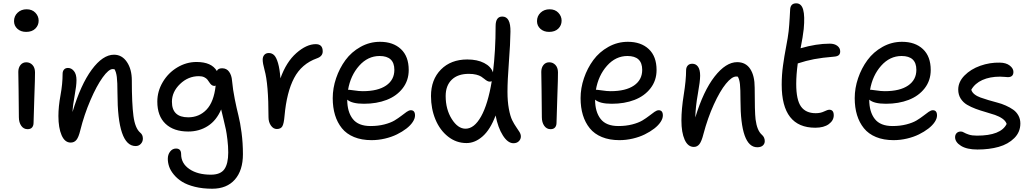

<svg xmlns="http://www.w3.org/2000/svg" viewBox="-20 -816 6250 1162"><path d="M138.2 -623Q106 -623 85.4 -641.6Q64.9 -660.2 64.9 -688Q64.9 -718.8 86.7 -739.3Q108.4 -759.8 141.1 -759.8Q174.3 -759.8 194.1 -739Q213.9 -718.3 213.9 -690.9Q213.9 -662.6 193.8 -642.8Q173.8 -623 138.2 -623ZM147 -34.2Q123 -34.2 108.6 -54.7Q94.2 -75.2 94.2 -106.9Q94.2 -192.4 92.5 -272Q90.8 -351.6 90.8 -380.9Q90.8 -406.2 104 -422.6Q117.2 -439 139.2 -439Q161.1 -439 176.3 -423.1Q191.4 -407.2 191.9 -378.9Q192.4 -349.1 187.7 -224.9Q183.1 -100.6 183.1 -73.2Q183.1 -55.2 174.1 -44.7Q165 -34.2 147 -34.2Z M800.8 67.9Q690.9 67.9 690.9 -253.9Q690.9 -318.8 687 -349.9Q683.1 -380.9 672.9 -397Q669.9 -397.9 661.6 -397.9Q637.7 -397.9 601.3 -347.4Q564.9 -296.9 527.3 -209.7Q489.7 -122.6 465.8 -26.9Q456.1 13.7 442.9 30.3Q429.7 46.9 407.7 46.9Q372.1 46.9 352.8 2.4Q333.5 -42 333.5 -113.8Q333.5 -170.9 346.2 -239.7Q358.9 -308.6 358.9 -369.1Q358.9 -385.3 367.4 -395Q376 -404.8 391.6 -404.8Q412.1 -404.8 427.5 -386Q442.9 -367.2 442.9 -331.1Q442.9 -297.4 431.9 -238.8Q420.9 -180.2 418.9 -138.2Q468.3 -303.7 535.2 -394.3Q602.1 -484.9 669.9 -484.9Q718.3 -484.9 748 -440.9Q777.8 -397 777.8 -329.1Q777.8 -188.5 787.6 -114.3Q797.4 -40 828.6 -13.2Q844.7 -0.5 844.7 22.9Q844.7 41 832.5 54.4Q820.3 67.9 800.8 67.9Z M1264.2 326.2Q1206.5 326.2 1159.4 314.5Q1112.3 302.7 1082.5 284.2Q1052.7 265.6 1032.5 241.2Q1012.2 216.8 1003.9 192.9Q995.6 168.9 995.6 145Q995.6 119.1 1009.8 101.1Q1023.9 83 1045.4 83Q1076.2 83 1076.2 117.2Q1076.2 172.9 1126 207Q1175.8 241.2 1256.3 241.2Q1314.5 241.2 1337.9 208Q1361.3 174.8 1361.3 106.9Q1361.3 69.3 1356.4 29.5Q1351.6 -10.3 1347.2 -31.5Q1342.8 -52.7 1332 -97.4Q1321.3 -142.1 1318.4 -153.8Q1290 -86.9 1238 -53.5Q1186 -20 1119.1 -20Q1031.2 -20 981.7 -66.9Q932.1 -113.8 932.1 -201.2Q932.1 -263.7 965.1 -319.3Q998 -375 1053 -408Q1107.9 -440.9 1169.4 -440.9Q1260.3 -440.9 1292.5 -386.2Q1299.3 -402.8 1324.2 -402.8Q1351.6 -402.8 1366.7 -381.6Q1381.8 -360.4 1384.3 -328.1Q1389.2 -273.9 1400.9 -216.1Q1412.6 -158.2 1423.1 -116.9Q1433.6 -75.7 1441.9 -13.2Q1450.2 49.3 1450.2 117.2Q1450.2 215.3 1401.4 270.8Q1352.5 326.2 1264.2 326.2ZM1020.5 -200.2Q1020.5 -106 1119.1 -106Q1185.5 -106 1230 -152.6Q1274.4 -199.2 1285.2 -297.9Q1281.2 -295.9 1278.3 -295.9Q1267.6 -295.9 1260.3 -302Q1252.9 -308.1 1247.6 -316.7Q1242.2 -325.2 1235.4 -334Q1228.5 -342.8 1215.6 -348.9Q1202.6 -355 1183.6 -355Q1118.7 -355 1069.6 -307.6Q1020.5 -260.3 1020.5 -200.2Z M1655.3 -35.2Q1634.3 -35.2 1619.6 -56.2Q1605 -77.1 1605 -106.9Q1605 -308.1 1581.1 -392.1Q1569.8 -433.1 1569.8 -455.1Q1569.8 -472.7 1579.6 -483.9Q1589.4 -495.1 1606.9 -495.1Q1625.5 -495.1 1638.9 -482.2Q1652.3 -469.2 1662.6 -434.3Q1672.9 -399.4 1677.2 -341.8Q1712.4 -440.9 1773.7 -494.9Q1835 -548.8 1891.1 -548.8Q1933.1 -548.8 1933.1 -504.9Q1933.1 -475.1 1897.9 -462.9Q1805.2 -429.7 1760 -343.8Q1714.8 -257.8 1702.1 -115.2Q1698.2 -67.9 1688.7 -51.5Q1679.2 -35.2 1655.3 -35.2Z M2228.5 32.2Q2168.5 32.2 2122.8 13.4Q2077.1 -5.4 2049.3 -39.8Q2021.5 -74.2 2007.6 -119.9Q1993.7 -165.5 1993.7 -222.2Q1993.7 -282.7 2014.2 -343Q2034.7 -403.3 2070.8 -452.4Q2106.9 -501.5 2161.9 -532.2Q2216.8 -563 2279.8 -563Q2359.4 -563 2406.5 -518.8Q2453.6 -474.6 2453.6 -392.1Q2453.6 -329.1 2417.2 -282Q2380.9 -234.9 2320.1 -211.4Q2259.3 -188 2182.6 -188Q2109.9 -188 2081.5 -212.9Q2081.5 -139.2 2115 -96.2Q2148.4 -53.2 2222.7 -53.2Q2268.1 -53.2 2306.2 -63Q2344.2 -72.8 2367.7 -86.9Q2391.1 -101.1 2409.2 -115.2Q2427.2 -129.4 2441.4 -139.2Q2455.6 -148.9 2466.3 -148.9Q2491.7 -148.9 2491.7 -117.2Q2491.7 -98.6 2478 -77.9Q2464.4 -57.1 2439.5 -37.8Q2414.6 -18.6 2382.3 -2.7Q2350.1 13.2 2309.8 22.7Q2269.5 32.2 2228.5 32.2ZM2091.3 -272.9Q2098.1 -272.9 2125.2 -268.6Q2152.3 -264.2 2175.8 -264.2Q2266.6 -264.2 2316.7 -298.3Q2366.7 -332.5 2366.7 -393.1Q2366.7 -477.1 2277.3 -477.1Q2206.1 -477.1 2153.6 -418Q2101.1 -358.9 2086.4 -272Z M2803.2 49.8Q2741.2 49.8 2691.7 10.7Q2642.1 -28.3 2615.2 -93.3Q2588.4 -158.2 2588.4 -234.9Q2588.4 -334.5 2648.7 -395.3Q2709 -456.1 2808.1 -456.1Q2868.7 -456.1 2909.9 -434.8Q2951.2 -413.6 2963.4 -377.9Q2979.5 -510.3 2979.5 -658.2Q2979.5 -715.8 3020 -715.8Q3070.8 -715.8 3069.3 -624Q3068.4 -550.8 3059.8 -439.2Q3051.3 -327.6 3051.3 -261.2Q3051.3 -202.6 3059.6 -157.7Q3067.9 -112.8 3079.8 -88.6Q3091.8 -64.5 3103.8 -47.6Q3115.7 -30.8 3124 -17.1Q3132.3 -3.4 3132.3 9.8Q3132.3 26.4 3120.1 38.6Q3107.9 50.8 3087.4 50.8Q3053.2 50.8 3023.2 3.4Q2993.2 -43.9 2979.5 -117.2Q2947.3 -31.7 2901.1 9Q2855 49.8 2803.2 49.8ZM2677.2 -234.9Q2677.2 -154.3 2714.1 -95.7Q2751 -37.1 2797.4 -37.1Q2850.1 -37.1 2891.6 -111.3Q2933.1 -185.5 2956.1 -324.2Q2948.7 -321.8 2945.3 -321.8Q2936 -321.8 2927.7 -326.7Q2919.4 -331.5 2911.1 -338.6Q2902.8 -345.7 2892.1 -352.5Q2881.3 -359.4 2862.1 -364.3Q2842.8 -369.1 2817.4 -369.1Q2750.5 -369.1 2713.9 -333.5Q2677.2 -297.9 2677.2 -234.9Z M3303.2 -623Q3271 -623 3250.5 -641.6Q3230 -660.2 3230 -688Q3230 -718.8 3251.7 -739.3Q3273.4 -759.8 3306.2 -759.8Q3339.4 -759.8 3359.1 -739Q3378.9 -718.3 3378.9 -690.9Q3378.9 -662.6 3358.9 -642.8Q3338.9 -623 3303.2 -623ZM3312 -34.2Q3288.1 -34.2 3273.7 -54.7Q3259.3 -75.2 3259.3 -106.9Q3259.3 -192.4 3257.6 -272Q3255.9 -351.6 3255.9 -380.9Q3255.9 -406.2 3269 -422.6Q3282.2 -439 3304.2 -439Q3326.2 -439 3341.3 -423.1Q3356.4 -407.2 3356.9 -378.9Q3357.4 -349.1 3352.8 -224.9Q3348.1 -100.6 3348.1 -73.2Q3348.1 -55.2 3339.1 -44.7Q3330.1 -34.2 3312 -34.2Z M3728.5 32.2Q3668.5 32.2 3622.8 13.4Q3577.1 -5.4 3549.3 -39.8Q3521.5 -74.2 3507.6 -119.9Q3493.7 -165.5 3493.7 -222.2Q3493.7 -282.7 3514.2 -343Q3534.7 -403.3 3570.8 -452.4Q3606.9 -501.5 3661.9 -532.2Q3716.8 -563 3779.8 -563Q3859.4 -563 3906.5 -518.8Q3953.6 -474.6 3953.6 -392.1Q3953.6 -329.1 3917.2 -282Q3880.9 -234.9 3820.1 -211.4Q3759.3 -188 3682.6 -188Q3609.9 -188 3581.5 -212.9Q3581.5 -139.2 3615 -96.2Q3648.4 -53.2 3722.7 -53.2Q3768.1 -53.2 3806.2 -63Q3844.2 -72.8 3867.7 -86.9Q3891.1 -101.1 3909.2 -115.2Q3927.2 -129.4 3941.4 -139.2Q3955.6 -148.9 3966.3 -148.9Q3991.7 -148.9 3991.7 -117.2Q3991.7 -98.6 3978 -77.9Q3964.4 -57.1 3939.5 -37.8Q3914.6 -18.6 3882.3 -2.7Q3850.1 13.2 3809.8 22.7Q3769.5 32.2 3728.5 32.2ZM3591.3 -272.9Q3598.1 -272.9 3625.2 -268.6Q3652.3 -264.2 3675.8 -264.2Q3766.6 -264.2 3816.7 -298.3Q3866.7 -332.5 3866.7 -393.1Q3866.7 -477.1 3777.3 -477.1Q3706.1 -477.1 3653.6 -418Q3601.1 -358.9 3586.4 -272Z M4563 75.2Q4461.4 75.2 4461.4 -210Q4461.4 -275.9 4458.3 -305.9Q4455.1 -335.9 4445.3 -352.1Q4443.8 -352.1 4440.7 -352.5Q4437.5 -353 4436 -353Q4409.2 -353 4373.3 -309.1Q4337.4 -265.1 4300.3 -183.8Q4263.2 -102.5 4237.3 -4.9Q4226.6 38.1 4213.4 55.7Q4200.2 73.2 4179.2 73.2Q4143.1 73.2 4123.5 29.3Q4104 -14.6 4104 -86.9Q4104 -155.3 4118.2 -243.2Q4132.3 -331.1 4132.3 -390.1Q4132.3 -408.2 4142.1 -419.2Q4151.9 -430.2 4169.4 -430.2Q4191.9 -430.2 4204.6 -412.1Q4217.3 -394 4217.3 -357.9Q4217.3 -324.7 4203.4 -247.3Q4189.5 -169.9 4188 -105Q4236.8 -265.6 4304.9 -352.8Q4373 -439.9 4441.4 -439.9Q4493.2 -439.9 4520.3 -398.9Q4547.4 -357.9 4547.4 -285.2Q4547.4 -138.7 4552.7 -93.8Q4561.5 -26.4 4590.3 -1Q4608.4 14.6 4608.4 38.1Q4608.4 54.2 4596.7 64.7Q4585 75.2 4563 75.2Z M4914.1 -43Q4710.9 -43 4710.9 -303.2Q4710.9 -362.8 4718.8 -419.4Q4726.6 -476.1 4737.8 -533.9Q4749 -591.8 4752.9 -627Q4756.8 -664.1 4759.3 -708.5Q4761.7 -752.9 4762.2 -761.2Q4765.6 -795.9 4798.8 -795.9Q4830.1 -795.9 4840.8 -757.6Q4851.6 -719.2 4844.2 -640.1Q4839.4 -595.2 4825.2 -523.9Q4920.4 -551.8 5002 -551.8Q5030.3 -551.8 5047.6 -538.6Q5064.9 -525.4 5064.9 -504.9Q5064.9 -489.3 5055.9 -481.9Q5046.9 -474.6 5027.8 -473.1Q4956.1 -467.3 4907.2 -458Q4858.4 -448.7 4808.1 -432.1Q4798.8 -363.3 4798.8 -308.1Q4798.8 -211.9 4827.6 -171.4Q4856.4 -130.9 4917 -130.9Q4945.8 -130.9 4967.3 -141.4Q4988.8 -151.9 4999 -151.9Q5025.9 -151.9 5025.9 -118.2Q5025.9 -86.9 4996.1 -64.9Q4966.3 -43 4914.1 -43Z M5387.7 32.2Q5327.6 32.2 5282 13.4Q5236.3 -5.4 5208.5 -39.8Q5180.7 -74.2 5166.7 -119.9Q5152.8 -165.5 5152.8 -222.2Q5152.8 -282.7 5173.3 -343Q5193.8 -403.3 5230 -452.4Q5266.1 -501.5 5321 -532.2Q5376 -563 5439 -563Q5518.6 -563 5565.7 -518.8Q5612.8 -474.6 5612.8 -392.1Q5612.8 -329.1 5576.4 -282Q5540 -234.9 5479.2 -211.4Q5418.5 -188 5341.8 -188Q5269 -188 5240.7 -212.9Q5240.7 -139.2 5274.2 -96.2Q5307.6 -53.2 5381.8 -53.2Q5427.2 -53.2 5465.3 -63Q5503.4 -72.8 5526.9 -86.9Q5550.3 -101.1 5568.4 -115.2Q5586.4 -129.4 5600.6 -139.2Q5614.7 -148.9 5625.5 -148.9Q5650.9 -148.9 5650.9 -117.2Q5650.9 -98.6 5637.2 -77.9Q5623.5 -57.1 5598.6 -37.8Q5573.7 -18.6 5541.5 -2.7Q5509.3 13.2 5469 22.7Q5428.7 32.2 5387.7 32.2ZM5250.5 -272.9Q5257.3 -272.9 5284.4 -268.6Q5311.5 -264.2 5335 -264.2Q5425.8 -264.2 5475.8 -298.3Q5525.9 -332.5 5525.9 -393.1Q5525.9 -477.1 5436.5 -477.1Q5365.2 -477.1 5312.7 -418Q5260.3 -358.9 5245.6 -272Z M5895.5 88.9Q5832 88.9 5796.1 66.7Q5760.3 44.4 5760.3 14.2Q5760.3 -0.5 5769.5 -10.3Q5778.8 -20 5795.4 -20Q5804.2 -20 5814.2 -13.9Q5824.2 -7.8 5843.3 -1.5Q5862.3 4.9 5892.6 4.9Q6037.6 4.9 6072.3 -65.9Q6066.4 -84 6047.1 -97.7Q6027.8 -111.3 6001.7 -120.4Q5975.6 -129.4 5945.1 -137.9Q5914.6 -146.5 5885.5 -157.2Q5856.4 -168 5832.5 -182.1Q5808.6 -196.3 5793.9 -219.7Q5779.3 -243.2 5779.3 -273.9Q5779.3 -320.3 5817.1 -358.9Q5855 -397.5 5912.8 -418Q5970.7 -438.5 6031.2 -437Q6068.8 -436.5 6091.1 -419.2Q6113.3 -401.9 6113.3 -380.9Q6113.3 -349.1 6079.6 -349.1Q6074.7 -349.1 6060.1 -350.6Q6045.4 -352.1 6032.2 -352.1Q5970.7 -352.1 5925.5 -331.8Q5880.4 -311.5 5858.4 -272.9Q5862.3 -257.8 5877.4 -245.6Q5892.6 -233.4 5914.1 -225.8Q5935.5 -218.3 5961.9 -210.2Q5988.3 -202.1 6015.1 -195.3Q6042 -188.5 6067.1 -177.2Q6092.3 -166 6111.8 -152.3Q6131.3 -138.7 6143.3 -117.2Q6155.3 -95.7 6155.3 -68.8Q6155.3 -16.6 6118.4 20Q6081.5 56.6 6024.4 72.8Q5967.3 88.9 5895.5 88.9Z"/></svg>

Font: Shantell Sans Irregular Bouncy
Style: Regular
Weight: 400
Designer: Stephen Nixon, Anya Danilova, Shantell Martin
Foundry: Arrow Type
Version: Version 1.006;[9816181b4]